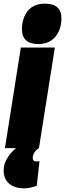

<svg xmlns="http://www.w3.org/2000/svg" viewBox="-43 -810 356 1050"><path d="M203 -790Q293 -790 293 -709Q293 -672 279 -640Q265 -608 237 -588.5Q209 -569 167 -569Q77 -569 77 -651Q77 -687 90 -719Q103 -751 130.5 -770.5Q158 -790 203 -790ZM-16 0 71 -550H257L170 0ZM65 -16 170 0Q156 8 146 23Q136 38 136 54Q136 73 157 73Q162 73 167 72Q172 71 173 71L158 206Q141 212 124 216Q107 220 89 220Q37 220 7 194Q-23 168 -23 123Q-23 81 2.5 45.5Q28 10 65 -16Z"/></svg>

Font: Georama Semi Condensed Black
Style: Italic
Weight: 900
Width: 4
Italic angle: -9°
Designer: Jean-Baptiste Levee
Foundry: Production Type
Version: Version 1.000